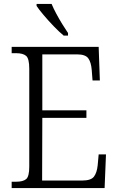

<svg xmlns="http://www.w3.org/2000/svg" viewBox="-20 -951 598 971"><path d="M39 0V-32H62Q96 -32 112 -45Q128 -58 128 -108V-603Q128 -655 112 -668.5Q96 -682 62 -682H39V-714H479L485 -544H448L444 -596Q441 -636 426.5 -656Q412 -676 370 -676H194V-393H417V-355H194L193 -38H396Q440 -38 455 -57.5Q470 -77 474 -115L479 -170H516L509 0ZM302 -771Q280 -789 252.5 -817.5Q225 -846 200.5 -875Q176 -904 165 -921V-931H241Q250 -909 264.5 -882Q279 -855 295 -829Q311 -803 324 -784V-771Z"/></svg>

Font: Noto Serif SemiCondensed Light
Style: Regular
Weight: 300
Width: 4
Designer: Monotype Design Team
Foundry: Monotype Imaging Inc.
Version: Version 2.013